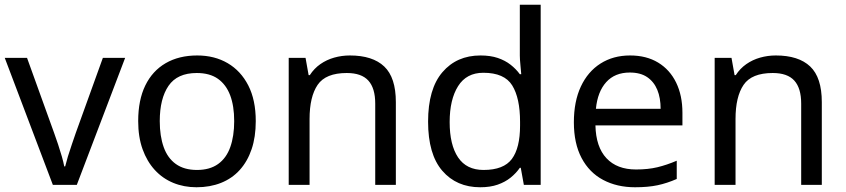

<svg xmlns="http://www.w3.org/2000/svg" viewBox="-20 -780 3568 810"><path d="M203 0 0 -536H94L208 -220Q216 -198 225 -171Q234 -144 241 -119.5Q248 -95 251 -78H255Q259 -95 266.5 -120Q274 -145 283.5 -172Q293 -199 300 -220L414 -536H508L304 0Z M1059 -269Q1059 -202 1041.5 -150.5Q1024 -99 991.5 -63Q959 -27 912.5 -8.5Q866 10 809 10Q756 10 711 -8.5Q666 -27 633 -63Q600 -99 581.5 -150.5Q563 -202 563 -269Q563 -358 593 -419.5Q623 -481 679 -513.5Q735 -546 812 -546Q885 -546 940.5 -513.5Q996 -481 1027.5 -419.5Q1059 -358 1059 -269ZM654 -269Q654 -206 670.5 -159.5Q687 -113 722 -88Q757 -63 811 -63Q865 -63 900 -88Q935 -113 951.5 -159.5Q968 -206 968 -269Q968 -333 951 -378Q934 -423 899.5 -447.5Q865 -472 810 -472Q728 -472 691 -418Q654 -364 654 -269Z M1456 -546Q1552 -546 1601 -499.5Q1650 -453 1650 -349V0H1563V-343Q1563 -408 1534 -440Q1505 -472 1443 -472Q1354 -472 1320 -422Q1286 -372 1286 -278V0H1198V-536H1269L1282 -463H1287Q1305 -491 1331.5 -509.5Q1358 -528 1390 -537Q1422 -546 1456 -546Z M2006 10Q1906 10 1846 -59.5Q1786 -129 1786 -267Q1786 -405 1846.5 -475.5Q1907 -546 2007 -546Q2049 -546 2080 -535.5Q2111 -525 2134 -507Q2157 -489 2173 -467H2179Q2178 -480 2175.5 -505.5Q2173 -531 2173 -546V-760H2261V0H2190L2177 -72H2173Q2157 -49 2134 -30.5Q2111 -12 2079.5 -1Q2048 10 2006 10ZM2020 -63Q2105 -63 2139.5 -109.5Q2174 -156 2174 -250V-266Q2174 -366 2141 -419.5Q2108 -473 2019 -473Q1948 -473 1912.5 -416.5Q1877 -360 1877 -265Q1877 -169 1912.5 -116Q1948 -63 2020 -63Z M2638 -546Q2707 -546 2756.5 -516Q2806 -486 2832.5 -431.5Q2859 -377 2859 -304V-251H2492Q2494 -160 2538.5 -112.5Q2583 -65 2663 -65Q2714 -65 2753.5 -74.5Q2793 -84 2835 -102V-25Q2794 -7 2754 1.5Q2714 10 2659 10Q2583 10 2524.5 -21Q2466 -52 2433.5 -113.5Q2401 -175 2401 -264Q2401 -352 2430.5 -415Q2460 -478 2513.5 -512Q2567 -546 2638 -546ZM2637 -474Q2574 -474 2537.5 -433.5Q2501 -393 2494 -321H2767Q2767 -367 2753 -401Q2739 -435 2710.5 -454.5Q2682 -474 2637 -474Z M3253 -546Q3349 -546 3398 -499.5Q3447 -453 3447 -349V0H3360V-343Q3360 -408 3331 -440Q3302 -472 3240 -472Q3151 -472 3117 -422Q3083 -372 3083 -278V0H2995V-536H3066L3079 -463H3084Q3102 -491 3128.5 -509.5Q3155 -528 3187 -537Q3219 -546 3253 -546Z"/></svg>

Font: usinhala15
Style: Book
Weight: 400
Designer: Jelle Bosma - Monotype Design Team
Foundry: Monotype Imaging Inc.
Version: Version 2.003